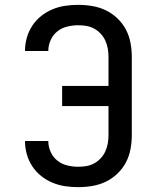

<svg xmlns="http://www.w3.org/2000/svg" viewBox="-20 -763 640 791"><path d="M302 8Q275 8 248 4Q221 0 196 -10.5Q171 -21 149.5 -38Q128 -55 113 -78Q98 -101 90.5 -127.5Q83 -154 83 -181V-182H179Q179 -159 188.5 -137.5Q198 -116 216 -101.5Q234 -87 257 -81.5Q280 -76 302 -76Q320 -76 337 -79Q354 -82 369 -90.5Q384 -99 395.5 -111.5Q407 -124 414 -139.5Q421 -155 424 -172Q427 -189 427 -206V-326H236V-409H427V-529Q427 -546 424 -563Q421 -580 414 -595.5Q407 -611 395.5 -623.5Q384 -636 369 -644.5Q354 -653 337 -656Q320 -659 302 -659Q280 -659 257 -653.5Q234 -648 216 -633.5Q198 -619 188.5 -597.5Q179 -576 179 -553H83V-554Q83 -581 90.5 -607.5Q98 -634 113 -657Q128 -680 149.5 -697Q171 -714 196 -724.5Q221 -735 248 -739Q275 -743 302 -743Q332 -743 361 -738Q390 -733 416 -720.5Q442 -708 463.5 -687.5Q485 -667 498.5 -641.5Q512 -616 517.5 -587Q523 -558 523 -529V-206Q523 -177 517.5 -148Q512 -119 498.5 -93.5Q485 -68 463.5 -47.5Q442 -27 416 -14.5Q390 -2 361 3Q332 8 302 8Z"/></svg>

Font: Iosevka Fixed Medium Extended
Style: Regular
Weight: 500
Width: 7
Monospace: yes
Designer: Belleve Invis
Foundry: Belleve Invis
Version: Version 24.1.1; ttfautohint (v1.8.4)